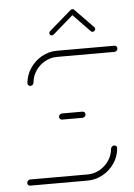

<svg xmlns="http://www.w3.org/2000/svg" viewBox="-50 -715 528 754"><g transform="rotate(-5 213.5 -338.0)"><path d="M380.7 -128.5Q385.6 -128.5 388.9 -125Q392.2 -121.5 391.5 -116.3Q388.9 -84.4 370.9 -57.8Q353 -31.1 324.8 -15.6Q296.7 0 265.2 0H38.9Q34.1 0 30.9 -3Q27.8 -5.9 27.8 -10.7Q27.8 -16.3 31.7 -20.2Q35.6 -24.1 40.7 -24.1H267Q292.2 -24.1 314.4 -36.5Q336.7 -48.9 350.9 -70Q365.2 -91.1 367.4 -116.3Q368.1 -121.5 372 -125Q375.9 -128.5 380.7 -128.5ZM279.3 -260.4Q279.3 -255.2 275.4 -251.3Q271.5 -247.4 266.3 -247.4H185.9Q181.1 -247.4 178 -250.6Q174.8 -253.7 174.8 -258.5Q174.8 -263.7 178.7 -267.6Q182.6 -271.5 187.8 -271.5H268.1Q273 -271.5 276.1 -268.3Q279.3 -265.2 279.3 -260.4ZM73.7 -390Q68.9 -390 65.6 -393.5Q62.2 -397 62.6 -402.2Q65.6 -434.1 83.5 -460.7Q101.5 -487.4 129.4 -503Q157.4 -518.5 188.9 -518.5H415.6Q420 -518.5 423.3 -515.4Q426.7 -512.2 426.7 -507.8Q426.7 -502.2 422.8 -498.3Q418.9 -494.4 413.7 -494.4H187Q161.9 -494.4 139.6 -482Q117.4 -469.6 103.1 -448.5Q88.9 -427.4 86.7 -402.2Q86.3 -397.4 82.6 -393.7Q78.9 -390 73.7 -390ZM263.7 -675.9Q267.8 -675.9 270.2 -673.5Q272.6 -671.1 272.6 -667.4Q272.6 -662.2 269.3 -658.9L181.9 -583Q178.9 -580.4 174.4 -580.4Q170.4 -580.4 168 -582.8Q165.6 -585.2 165.6 -588.9Q165.6 -594.1 168.9 -597.4L256.7 -673.3Q259.3 -675.9 263.7 -675.9ZM270.7 -673 344.1 -597.4Q346.3 -595.2 346.3 -591.9Q346.3 -587 343.1 -583.7Q340 -580.4 335.2 -580.4Q331.1 -580.4 328.9 -583L255.9 -658.5Z"/></g></svg>

Font: 26F Galaxy Sans Thin
Style: Italic
Weight: 100
Italic angle: -4.99998°
Designer: C₂₉H₂₅N₃O₅
Version: Version 1.200